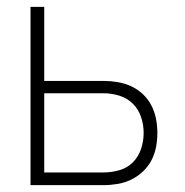

<svg xmlns="http://www.w3.org/2000/svg" viewBox="-20 -540 540 560"><path d="M69 0V-520H109V-304H282Q302 -304 323 -300.5Q344 -297 362.5 -288.5Q381 -280 396.5 -265.5Q412 -251 421.5 -232.5Q431 -214 435 -193.5Q439 -173 439 -152Q439 -131 435 -110.5Q431 -90 421.5 -72Q412 -54 396.5 -39.5Q381 -25 362.5 -16Q344 -7 323 -3.5Q302 0 282 0ZM282 -37Q305 -37 328 -43.5Q351 -50 367.5 -66.5Q384 -83 391.5 -106Q399 -129 399 -152Q399 -176 391.5 -198.5Q384 -221 367.5 -237.5Q351 -254 328 -261Q305 -268 282 -268H109V-37Z"/></svg>

Font: Iosevka SS04 Extralight
Style: Regular
Weight: 200
Monospace: yes
Designer: Belleve Invis
Foundry: Belleve Invis
Version: Version 19.0.0; ttfautohint (v1.8.4)